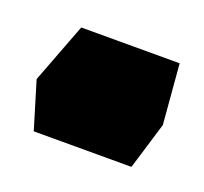

<svg xmlns="http://www.w3.org/2000/svg" viewBox="-66 -201 269 253"><g transform="rotate(20 68.5 -75.0)"><path d="M0 0 -20 -66 12 -150H150L157 -66L137 0Z"/></g></svg>

Font: FiraGO
Style: Bold
Weight: 700
Designer: bBox Type
Foundry: bBox Type GmbH
Version: Version 1.001;PS 001.001;hotconv 1.0.88;makeotf.lib2.5.64775